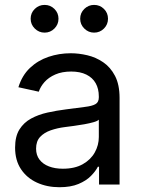

<svg xmlns="http://www.w3.org/2000/svg" viewBox="-20 -764 587 795"><path d="M226.1 11.2Q174.8 11.2 133.1 -7.8Q91.3 -26.9 66.9 -63.5Q42.5 -100.1 42.5 -152.8Q42.5 -199.2 60.5 -228Q78.6 -256.8 108.9 -273.2Q139.2 -289.6 176.5 -297.9Q213.9 -306.2 252.4 -311Q301.3 -317.9 331.3 -321.3Q361.3 -324.7 375.2 -332.8Q389.2 -340.8 389.2 -360.8V-364.3Q389.2 -396.5 376.2 -419.4Q363.3 -442.4 337.6 -455.1Q312 -467.8 274.9 -467.8Q236.8 -467.8 209 -455.6Q181.2 -443.4 164.3 -424.3Q147.5 -405.3 140.6 -384.3L56.2 -402.8Q71.3 -451.7 104 -482.7Q136.7 -513.7 180.7 -528.6Q224.6 -543.5 272.9 -543.5Q306.2 -543.5 341.6 -535.2Q377 -526.9 407.2 -506.3Q437.5 -485.8 456.3 -449.7Q475.1 -413.6 475.1 -358.4V0H390.1V-73.7H385.3Q376 -55.2 356.4 -35.4Q336.9 -15.6 304.9 -2.2Q272.9 11.2 226.1 11.2ZM240.2 -65.4Q289.6 -65.4 322.8 -84.2Q356 -103 372.6 -133.1Q389.2 -163.1 389.2 -196.8V-268.6Q383.8 -262.7 367.4 -258.1Q351.1 -253.4 329.3 -249.5Q307.6 -245.6 285.9 -242.7Q264.2 -239.7 248.5 -237.8Q217.3 -233.9 189.9 -224.4Q162.6 -214.8 146 -197Q129.4 -179.2 129.4 -148.4Q129.4 -121.6 143.6 -103Q157.7 -84.5 182.6 -75Q207.5 -65.4 240.2 -65.4ZM369.6 -628.9Q346.2 -628.9 329.1 -645.8Q312 -662.6 312 -686.5Q312 -710.4 329.1 -727.1Q346.2 -743.7 369.6 -743.7Q393.6 -743.7 410.4 -727.1Q427.2 -710.4 427.2 -686.5Q427.2 -662.6 410.4 -645.8Q393.6 -628.9 369.6 -628.9ZM164.6 -628.9Q141.1 -628.9 124 -645.8Q106.9 -662.6 106.9 -686.5Q106.9 -710.4 124 -727.1Q141.1 -743.7 164.6 -743.7Q188.5 -743.7 205.3 -727.1Q222.2 -710.4 222.2 -686.5Q222.2 -662.6 205.3 -645.8Q188.5 -628.9 164.6 -628.9Z"/></svg>

Font: Inter 20pt
Style: Regular
Weight: 400
Version: Version 4.001;git-66647c0bb